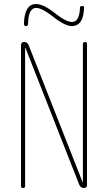

<svg xmlns="http://www.w3.org/2000/svg" viewBox="-20 -940 540 960"><path d="M99.6 -821.3Q102.5 -919.9 160.2 -919.9Q197.3 -919.9 254.9 -874Q310.5 -830.1 339.8 -830.1Q377 -830.1 379.9 -900.4Q379.9 -910.2 390.1 -910.2Q400.4 -910.2 400.4 -901.4Q397.5 -810.5 339.8 -809.6Q303.7 -809.6 243.2 -858.4Q189.5 -900.4 160.2 -900.4Q122.1 -900.4 120.1 -820.3Q120.1 -809.6 109.9 -809.6Q99.6 -809.6 99.6 -821.3ZM85 -9.8V-713.9Q85 -729.5 100.6 -730.5Q115.2 -730.5 123 -714.8L392.6 -30.3Q392.6 -29.3 393.6 -29.3Q394.5 -29.3 394.5 -30.3V-719.7Q394.5 -729.5 404.8 -730Q415 -730.5 415 -719.7V-15.6Q415 0 399.4 0Q384.8 0 377 -14.6L107.4 -700.2Q107.4 -701.2 106.4 -701.2Q105.5 -701.2 105.5 -700.2V-9.8Q105.5 0 95.2 0Q85 0 85 -9.8Z"/></svg>

Font: Rounded Mgen+ 1m thin
Style: Regular
Weight: 100
Designer: [Source Han Sans]
Ryoko NISHIZUKA  (kana & ideographs); Paul D. Hunt (Latin, Greek & Cyrillic); Wenlong ZHANG  (bopomofo
Version: Version 1.059.20150602